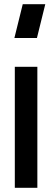

<svg xmlns="http://www.w3.org/2000/svg" viewBox="-20 -900 254 920"><path d="M51 0V-580H159V0ZM49 -718 89 -880H197L157 -718Z"/></svg>

Font: Orbitron
Style: Regular
Weight: 500
Designer: Matt McInerney
Foundry: Matt McInerney
Version: 1.000